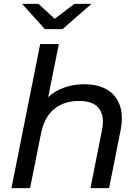

<svg xmlns="http://www.w3.org/2000/svg" viewBox="-20 -969 721 989"><path d="M415 -535Q485 -535 532 -507Q579 -479 597.5 -425.5Q616 -372 601 -297L542 0H446L505 -297Q520 -369 491 -409Q462 -449 387 -449Q310 -449 259 -407.5Q208 -366 191 -280L135 0H39L187 -742H283L210 -378L188 -419Q226 -479 284.5 -507Q343 -535 415 -535ZM211 -819 94 -949H178L298 -839H218L363 -949H451L302 -819Z"/></svg>

Font: MOST Montserrat Medium
Style: Italic
Weight: 500
Italic angle: -11.3°
Designer: Julieta Ulanovsky
Foundry: Julieta Ulanovsky
Version: Version 8.000;March 11, 2024;FontCreator 15.0.0.2926 64-bit